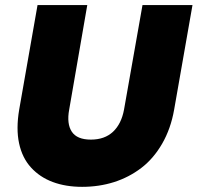

<svg xmlns="http://www.w3.org/2000/svg" viewBox="-20 -725 774 752"><path d="M55.2 -295.9 127 -705.1H321.8L251 -295.9Q240.7 -240.2 261.2 -209.2Q281.7 -178.2 335.9 -178.2Q390.1 -178.2 422.9 -209.2Q455.6 -240.2 465.8 -295.9L538.1 -705.1H733.9L662.1 -295.9Q648.9 -220.7 615 -162.1Q581.1 -103.5 533 -66.9Q484.9 -30.3 426.3 -11.7Q367.7 6.8 301.8 6.8Q237.3 6.8 186.5 -12.2Q135.7 -31.2 101.3 -69.1Q66.9 -106.9 54.7 -163.8Q42.5 -220.7 55.2 -295.9Z"/></svg>

Font: Poppins ExtraBold
Style: Italic
Weight: 800
Italic angle: -10°
Designer: Ninad Kale (Devanagari), Jonny Pinhorn (Latin)
Foundry: Indian Type Foundry
Version: Version 3.200;PS 1.000;hotconv 16.6.54;makeotf.lib2.5.65590